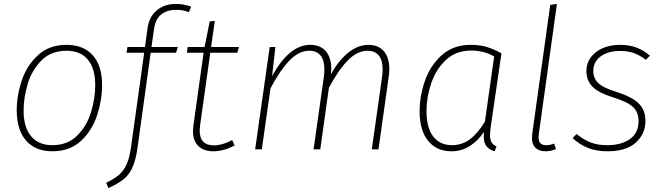

<svg xmlns="http://www.w3.org/2000/svg" viewBox="-20 -759 3370 976"><path d="M65 -198Q65 -273 90.5 -349.5Q116 -426 173 -478.5Q230 -531 318 -531Q404 -531 451.5 -478Q499 -425 499 -327Q499 -252 474 -174.5Q449 -97 392.5 -43.5Q336 10 246 10Q160 10 112.5 -44.5Q65 -99 65 -198ZM464 -326Q464 -411 426.5 -456Q389 -501 318 -501Q240 -501 191 -452Q142 -403 121 -333Q100 -263 100 -196Q100 -112 138 -66.5Q176 -21 246 -21Q323 -21 372 -69.5Q421 -118 442.5 -188Q464 -258 464 -326Z M763 -612 750 -520H884L875 -491H746L679 -8Q670 57 652.5 94Q635 131 608 152.5Q581 174 531 197L520 170Q561 150 584 130.5Q607 111 622.5 78.5Q638 46 646 -11L713 -491H623L628 -520H717L730 -616Q738 -674 777 -706.5Q816 -739 874 -739Q915 -739 952 -725L940 -697Q911 -709 875 -709Q829 -709 799.5 -685.5Q770 -662 763 -612Z M997 -121Q995 -103 995 -95Q995 -20 1068 -20Q1110 -20 1160 -47L1173 -20Q1118 10 1064 10Q1016 10 988.5 -16.5Q961 -43 961 -93Q961 -100 963 -120L1015 -491H930L934 -520H1020L1046 -650L1072 -653L1053 -520H1195L1186 -491H1049Z M1959 -409Q1959 -390 1956 -369L1904 0H1870L1922 -367Q1925 -388 1925 -406Q1925 -454 1905 -477.5Q1885 -501 1849 -501Q1796 -501 1748 -452Q1700 -403 1652 -313L1608 0H1574L1626 -367Q1629 -388 1629 -406Q1629 -454 1609 -477.5Q1589 -501 1552 -501Q1499 -501 1451 -451Q1403 -401 1355 -310L1311 0H1277L1351 -520H1380L1363 -371Q1404 -448 1453 -489.5Q1502 -531 1557 -531Q1608 -531 1636 -499Q1664 -467 1664 -409Q1664 -401 1662 -381Q1702 -453 1751 -492Q1800 -531 1853 -531Q1903 -531 1931 -499Q1959 -467 1959 -409Z M2529 -488 2474 -110Q2471 -88 2471 -71Q2471 -49 2478.5 -36Q2486 -23 2504 -15L2494 10Q2467 2 2453 -15.5Q2439 -33 2439 -67Q2439 -81 2440 -89Q2410 -43 2368 -16.5Q2326 10 2275 10Q2199 10 2156 -43.5Q2113 -97 2113 -193Q2113 -270 2140 -348Q2167 -426 2225.5 -478.5Q2284 -531 2373 -531Q2420 -531 2455.5 -520Q2491 -509 2529 -488ZM2148 -194Q2148 -110 2182 -65.5Q2216 -21 2278 -21Q2328 -21 2368.5 -51Q2409 -81 2445 -141L2492 -472Q2440 -502 2375 -502Q2297 -502 2246 -453.5Q2195 -405 2171.5 -334Q2148 -263 2148 -194Z M2719 -78Q2718 -72 2718 -61Q2718 -40 2727.5 -30.5Q2737 -21 2758 -21Q2775 -21 2797 -29L2806 -1Q2779 10 2754 10Q2721 10 2702.5 -7Q2684 -24 2684 -58Q2684 -64 2686 -82L2777 -734L2811 -739Z M3284 -476 3263 -455Q3233 -478 3202.5 -489Q3172 -500 3133 -500Q3071 -500 3033.5 -472.5Q2996 -445 2996 -398Q2996 -361 3021.5 -336.5Q3047 -312 3116 -291Q3194 -266 3227.5 -232.5Q3261 -199 3261 -145Q3261 -79 3212.5 -34.5Q3164 10 3068 10Q3010 10 2967.5 -7.5Q2925 -25 2891 -57L2911 -78Q2946 -49 2982 -35Q3018 -21 3067 -21Q3138 -21 3182 -52Q3226 -83 3226 -143Q3226 -187 3199.5 -213.5Q3173 -240 3100 -263Q3022 -287 2991.5 -318.5Q2961 -350 2961 -397Q2961 -456 3009 -493.5Q3057 -531 3133 -531Q3178 -531 3214.5 -517.5Q3251 -504 3284 -476Z"/></svg>

Font: FiraGO UltraLight
Style: Italic
Weight: 200
Italic angle: -8°
Designer: bBox Type GmbH
Foundry: bBox Type GmbH
Version: Version 1.001